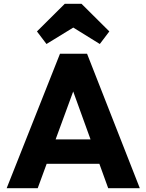

<svg xmlns="http://www.w3.org/2000/svg" viewBox="-20 -988 769 1008"><path d="M15 0 295 -706H437L714 0H548L336 -586H393L178 0ZM174 -128V-256H559V-128ZM224 -757 174 -823 320 -968H408L554 -823L504 -757L307 -879H423Z"/></svg>

Font: Outfit
Style: Bold
Weight: 700
Designer: Rodrigo Fuenzalida
Foundry: fragTYPE
Version: Version 1.100;gftools[0.9.27]